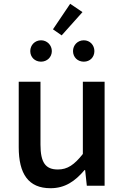

<svg xmlns="http://www.w3.org/2000/svg" viewBox="-20 -982 660 1015"><path d="M260 -827 306 -795 416 -918 351 -962ZM197 -656C229 -656 254 -680 254 -712C254 -743 229 -769 197 -769C164 -769 140 -743 140 -712C140 -680 164 -656 197 -656ZM423 -656C456 -656 479 -680 479 -712C479 -743 456 -769 423 -769C390 -769 366 -743 366 -712C366 -680 390 -656 423 -656ZM247 13C323 13 376 -23 427 -83H430L439 0H533V-550H418V-168C373 -111 337 -86 286 -86C221 -86 194 -122 194 -218V-550H79V-204C79 -63 130 13 247 13Z"/></svg>

Font: Spoqa Han Sans Neo Medium
Style: Regular
Weight: 500
Designer: [Spoqa Han Sans Neo] Dong-huui Kim ___ Younghwa Kang ___ Yujin Lee ___ [Noto Sans] Ryoko NISHIZUKA ____ (kana & ideograp
Foundry: Spoqa (http://www.spoqa-han-sans.com)
Version: Version 1.100;hotconv 1.0.109;makeotfexe 2.5.65596